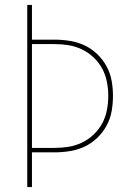

<svg xmlns="http://www.w3.org/2000/svg" viewBox="-20 -755 540 775"><path d="M90 0V-735H109V-595H200Q231 -595 262 -590Q293 -585 321 -572Q349 -559 372 -537Q395 -515 410 -487.5Q425 -460 430.5 -429.5Q436 -399 436 -368Q436 -336 430.5 -305.5Q425 -275 410 -247.5Q395 -220 372 -198Q349 -176 321 -163Q293 -150 262 -145Q231 -140 200 -140H109V0ZM109 -158H200Q229 -158 257 -162.5Q285 -167 311 -179.5Q337 -192 358 -212Q379 -232 392.5 -257Q406 -282 411.5 -310.5Q417 -339 417 -368Q417 -396 411.5 -424.5Q406 -453 392.5 -478Q379 -503 358 -523Q337 -543 311 -555.5Q285 -568 257 -572.5Q229 -577 200 -577H109Z"/></svg>

Font: Iosevka SS04 Thin
Style: Regular
Weight: 100
Monospace: yes
Designer: Belleve Invis
Foundry: Belleve Invis
Version: Version 19.0.0; ttfautohint (v1.8.4)